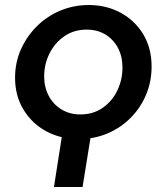

<svg xmlns="http://www.w3.org/2000/svg" viewBox="-20 -542 663 765"><path d="M195 203 228 -8H343L309 203ZM294 12Q222 12 165 -18.5Q108 -49 74 -104.5Q40 -160 40 -232Q40 -293 63.5 -345.5Q87 -398 127.5 -438Q168 -478 221 -500Q274 -522 334 -522Q404 -522 461 -491Q518 -460 551 -405Q584 -350 584 -277Q584 -217 562 -164.5Q540 -112 500 -72Q460 -32 407.5 -10Q355 12 294 12ZM300 -86Q352 -86 390 -113Q428 -140 448 -182.5Q468 -225 468 -273Q468 -317 450 -351Q432 -385 400 -404.5Q368 -424 325 -424Q275 -424 237 -398Q199 -372 177.5 -329.5Q156 -287 156 -237Q156 -195 174 -160.5Q192 -126 225 -106Q258 -86 300 -86Z"/></svg>

Font: MuseoModerno Thin Medium
Style: Italic
Weight: 500
Italic angle: -9°
Version: Version 1.003